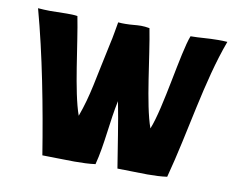

<svg xmlns="http://www.w3.org/2000/svg" viewBox="-62 -583 838 670"><g transform="rotate(10 357.0 -248.5)"><path d="M126 3C157 3 199 5 240 5C267 5 293 4 314 1C333 -71 337 -156 353 -229C368 -154 380 -69 392 3C423 3 461 5 498 5C523 5 547 4 568 1C613 -167 637 -348 693 -499C681 -500 670 -500 660 -500C624 -500 596 -496 563 -496C539 -435 513 -233 481 -155C452 -235 436 -403 417 -499C406 -501 396 -502 387 -502C369 -502 353 -499 331 -499C323 -499 315 -499 306 -500C306 -500 294 -430 293 -430C261 -284 256 -235 227 -155C198 -235 181 -402 162 -497C150 -499 137 -499 124 -499C105 -499 85 -498 65 -498C50 -498 36 -499 22 -500C65 -343 99 -164 126 3Z"/></g></svg>

Font: HEYCLAY
Style: Regular
Weight: 400
Designer: Marcelo Magalhaes
Foundry: Marcelo Magalhães
Version: Version 1.300;hotconv 1.0.109;makeotfexe 2.5.65596